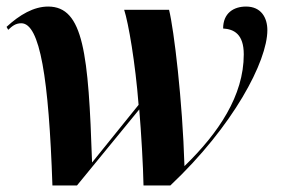

<svg xmlns="http://www.w3.org/2000/svg" viewBox="-21 -566 862 586"><path d="M139 0H214L404 -232C410 -162 416 -58 417 0H499C691 -181 795 -379 795 -474C795 -512 776 -546 730 -546C692 -546 660 -526 660 -479C693 -477 723 -462 723 -400C723 -274 646 -160 542 -59C536 -259 510 -475 495 -536H358C371 -496 392 -375 402 -246L260 -70C249 -402 234 -546 126 -546C82 -546 39 -521 -1 -484L4 -475C16 -486 26 -495 44 -495C101 -495 128 -327 139 0Z"/></svg>

Font: Noto Serif Display
Style: Bold Italic
Weight: 700
Italic angle: -12°
Designer: Monotype Design Team
Foundry: Monotype Imaging Inc.
Version: Version 2.009